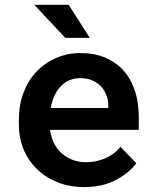

<svg xmlns="http://www.w3.org/2000/svg" viewBox="-20 -755 640 785"><path d="M323.7 9.8Q400.4 9.8 455.8 -20.3Q511.2 -50.3 537.1 -87.9L472.2 -154.8Q448.2 -124 410.6 -107.9Q373 -91.8 331.5 -91.8Q301.3 -91.8 276.1 -101.6Q251 -111.3 231.4 -128.9Q212.9 -146 201.9 -167.5Q190.9 -189 184.6 -222.2V-224.1H547.4V-277.8Q547.4 -335.4 531.7 -383.5Q516.1 -431.6 485.8 -465.8Q455.1 -500 410.9 -519Q366.7 -538.1 309.6 -538.1Q256.3 -538.1 210.2 -518.3Q164.1 -498.5 129.9 -462.9Q95.7 -426.8 76.4 -376.7Q57.1 -326.7 57.1 -265.1V-245.6Q57.1 -191.9 76.2 -145.3Q95.2 -98.6 130.4 -64.5Q165.5 -29.8 214.6 -10Q263.7 9.8 323.7 9.8ZM308.6 -435.5Q336.4 -435.5 357.2 -426.5Q377.9 -417.5 392.6 -402.3Q406.7 -387.2 414.8 -366.2Q422.9 -345.2 422.9 -323.2V-313.5H187.5Q192.4 -341.8 202.9 -364.3Q213.4 -386.7 229 -402.8Q244.1 -418.9 264.4 -427.2Q284.7 -435.5 308.6 -435.5ZM347.2 -600.1 260.7 -735.4H120.1L247.1 -600.1Z"/></svg>

Font: Roboto Mono SemiBold
Style: Regular
Weight: 600
Monospace: yes
Designer: Google
Version: Version 3.000